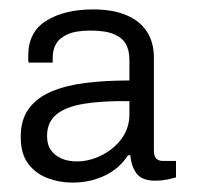

<svg xmlns="http://www.w3.org/2000/svg" viewBox="-20 -718 419 408"><path d="M134 -330Q106 -330 81 -339.5Q56 -349 40 -370Q24 -391 24 -427Q24 -464 41.5 -487.5Q59 -511 90.5 -524Q122 -537 163.5 -542Q205 -547 255 -547V-591Q255 -610 248 -623.5Q241 -637 223 -645Q205 -653 172 -653Q141 -653 123.5 -645Q106 -637 99 -624.5Q92 -612 92 -596V-585H41Q40 -588 40 -592Q40 -596 40 -600Q40 -650 78.5 -674Q117 -698 178 -698Q219 -698 248 -686Q277 -674 292 -651Q307 -628 307 -596V-399Q307 -386 312 -381Q317 -376 326 -376H354V-341Q343 -338 332.5 -336Q322 -334 310 -334Q282 -334 270.5 -349Q259 -364 257 -388H252Q234 -360 203 -345Q172 -330 134 -330ZM143 -375Q170 -375 196 -388Q222 -401 238.5 -423.5Q255 -446 255 -475V-503Q198 -504 158.5 -497.5Q119 -491 99.5 -474.5Q80 -458 80 -429Q80 -410 88.5 -398.5Q97 -387 111 -381Q125 -375 143 -375Z"/></svg>

Font: Archivo SemiBold Light
Style: Regular
Weight: 300
Version: Version 2.001